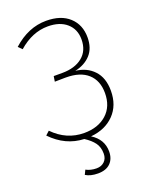

<svg xmlns="http://www.w3.org/2000/svg" viewBox="-166 -780 851 1087"><g transform="rotate(-20 259.5 -236.5)"><path d="M460 -196Q460 -108 407 -53.5Q354 1 266 9Q333 51 333 124Q333 168 307 194Q281 220 232 220Q187 220 158 202L171 175Q199 190 234 190Q263 190 281.5 172.5Q300 155 300 125Q300 86 281 60Q262 34 225 10Q114 6 29 -82L52 -103Q131 -22 237 -22Q321 -22 372.5 -68Q424 -114 424 -195Q424 -270 378 -311.5Q332 -353 246 -353H240L179 -352L184 -384H235Q312 -384 357.5 -421Q403 -458 403 -526Q403 -587 361.5 -623.5Q320 -660 248 -660Q154 -660 71 -587L49 -609Q142 -693 250 -693Q339 -693 389 -647Q439 -601 439 -525Q439 -460 404 -421.5Q369 -383 309 -370Q376 -363 418 -318.5Q460 -274 460 -196Z"/></g></svg>

Font: FiraSans
Style: Regular
Weight: 200
Designer: Carrois Corporate & Edenspiekermann AG
Foundry: Carrois Corporate GbR & Edenspiekermann AG
Version: Version 3.106;PS 003.106;hotconv 1.0.70;makeotf.lib2.5.58329